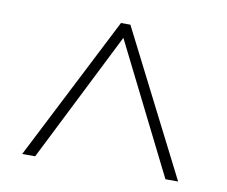

<svg xmlns="http://www.w3.org/2000/svg" viewBox="-57 -854 687 582"><g transform="rotate(10 286.0 -563.5)"><path d="M45 -342 271 -785H300L525 -342H486L286 -742L85 -342Z"/></g></svg>

Font: Noto Sans Malayalam UI ExtraLight
Style: Regular
Weight: 200
Designer: Jelle Bosma - Monotype Design Team
Foundry: Monotype Imaging Inc.
Version: Version 2.104; ttfautohint (v1.8.4.7-5d5b)